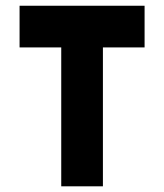

<svg xmlns="http://www.w3.org/2000/svg" viewBox="-20 -655 577 675"><path d="M488.3 -634.8V-488.3H341.8V0H195.3V-488.3H48.8V-634.8Z"/></svg>

Font: Audex
Style: Regular
Weight: 400
Designer: GGBotNet
Foundry: GGBotNet
Version: 1.00